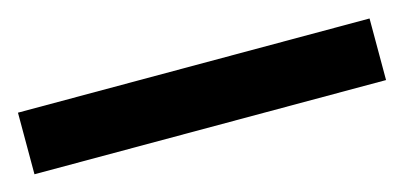

<svg xmlns="http://www.w3.org/2000/svg" viewBox="-30 -933 546 259"><g transform="rotate(-15 242.5 -803.0)"><path d="M488 -760H-3V-846H488Z"/></g></svg>

Font: Noto Sans Devanagari SemiCondensed SemiBold
Style: Regular
Weight: 600
Width: 4
Designer: Jelle Bosma - Monotype Design Team
Foundry: Monotype Imaging Inc.
Version: Version 2.004; ttfautohint (v1.8.4.7-5d5b)